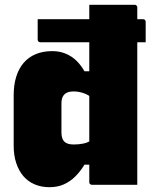

<svg xmlns="http://www.w3.org/2000/svg" viewBox="-20 -770 640 800"><path d="M137 -690H576Q581 -690 584 -687Q587 -684 587 -679Q587 -657 587 -636.5Q587 -616 587 -594H148Q143 -594 140 -597Q137 -600 137 -605Q137 -627 137 -647.5Q137 -668 137 -690ZM198 -557Q228 -557 253.5 -546.5Q279 -536 298.5 -517Q318 -498 332 -473H365V-360Q349 -375 328 -382Q307 -389 287 -389Q269 -389 258 -383.5Q247 -378 241.5 -367Q236 -356 236 -338V-218Q236 -205 239 -195.5Q242 -186 248 -180Q254 -174 263.5 -171Q273 -168 287 -168Q308 -168 325.5 -171.5Q343 -175 356.5 -183Q370 -191 381 -202V-84H332Q315 -56 294 -35Q273 -14 246.5 -2Q220 10 186 10Q152 10 124 -2Q96 -14 77 -36.5Q58 -59 47.5 -91Q37 -123 37 -163V-373Q37 -416 47.5 -450Q58 -484 78.5 -508Q99 -532 129 -544.5Q159 -557 198 -557ZM541 -750Q545 -750 547 -748.5Q549 -747 550.5 -745Q552 -743 552 -739Q552 -662 552 -584.5Q552 -507 552 -429Q552 -351 552 -273.5Q552 -196 552 -118Q552 -89 552 -59.5Q552 -30 552 0Q535 0 510 0Q485 0 458 0Q431 0 406 0Q381 0 363 0Q360 0 357.5 -1.5Q355 -3 353.5 -5Q352 -7 352 -11Q352 -91 352 -170.5Q352 -250 352 -330Q352 -410 352 -490Q352 -570 352 -649Q352 -677 352 -702Q352 -727 352 -750Q370 -750 395 -750Q420 -750 447 -750Q474 -750 499 -750Q524 -750 541 -750Z"/></svg>

Font: Recursive Monospace Black
Style: Regular
Weight: 900
Version: Version 1.047